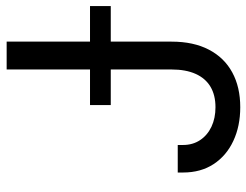

<svg xmlns="http://www.w3.org/2000/svg" viewBox="-106 -662 777 606"><g transform="rotate(-90 283.0 -359.5)"><path d="M247.1 9.8Q187.5 9.8 140.9 -12Q94.2 -33.7 67.6 -74.2Q41 -114.7 41 -170.9V-187.5H127.9V-170.9Q127.9 -140.1 143.3 -116.9Q158.7 -93.8 185.5 -81.1Q212.4 -68.4 247.1 -68.4Q285.2 -68.4 311.8 -84.2Q338.4 -100.1 352.3 -131.1Q366.2 -162.1 366.2 -207V-727.5H454.1V-207Q454.1 -137.7 428.7 -89.1Q403.3 -40.5 356.9 -15.4Q310.5 9.8 247.1 9.8ZM253.9 -398.9V-464.4H566.4V-398.9Z"/></g></svg>

Font: GitLab Sans
Style: Regular
Weight: 400
Designer: Rasmus Andersson
Foundry: Modifications by GitLab B.V., manufactured by rsms
Version: Version 4.000;git-c8fb6b7